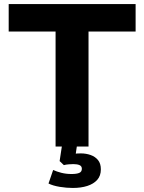

<svg xmlns="http://www.w3.org/2000/svg" viewBox="-20 -725 713 950"><path d="M255 0V-569H23V-705H651V-569H418V0ZM340 205Q309 205 275.5 199.5Q242 194 220 183L243 116Q260 124 283.5 130Q307 136 334 136Q359 136 372 130.5Q385 125 385 110Q385 97 373.5 92Q362 87 343 87Q335 87 321 88Q307 89 296 92L275 72L289 -20H363L351 62L317 43Q328 38 345.5 36Q363 34 380 34Q406 34 428.5 42Q451 50 465 67Q479 84 479 113Q479 145 461 165Q443 185 412 195Q381 205 340 205Z"/></svg>

Font: Nunito Sans 8pt ExtraBold
Style: Regular
Weight: 800
Version: Version 3.101;gftools[0.9.27]